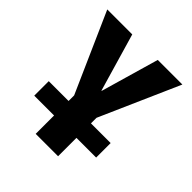

<svg xmlns="http://www.w3.org/2000/svg" viewBox="-197 -662 1024 1024"><g transform="rotate(45 314.5 -150.5)"><path d="M31.2 -519.5H219.7L315.4 -191.4H317.4L412.1 -519.5H597.7L399.4 -70.3V-28.3H547.9V81.1H399.4V219.7H230.5V81.1H81.1V-28.3H230.5V-70.3Z"/></g></svg>

Font: GenEi M Gothic v2 Heavy
Style: Regular
Weight: 800
Version: Version 2.0